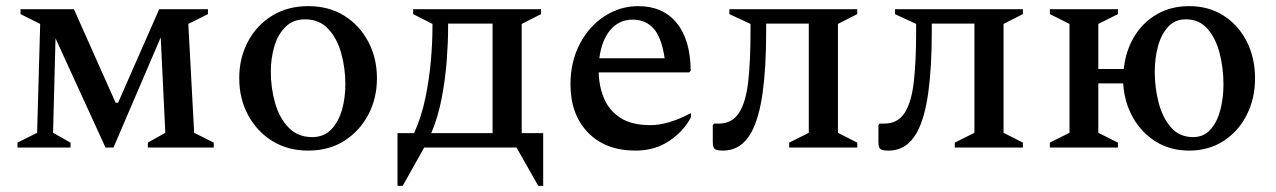

<svg xmlns="http://www.w3.org/2000/svg" viewBox="-20 -481 4159 626"><path d="M111 -403 47 -435V-451H221L357 -146H365L499 -451H658V-435L594 -403L613 -48L677 -16V0H462V-16L519 -48L504 -359L350 0H324L161 -356L153 -48L210 -16V0H37V-16L101 -48Z M985 10Q918 10 867.5 -21.5Q817 -53 788.5 -106.5Q760 -160 760 -226Q760 -292 788.5 -345.5Q817 -399 867.5 -430Q918 -461 985 -461Q1052 -461 1102 -430Q1152 -399 1180.5 -345.5Q1209 -292 1209 -226Q1209 -160 1180.5 -106.5Q1152 -53 1102 -21.5Q1052 10 985 10ZM998 -34Q1036 -34 1060 -59Q1084 -84 1095 -123Q1106 -162 1106 -206Q1106 -259 1092.5 -307.5Q1079 -356 1050 -387Q1021 -418 974 -418Q936 -418 911 -393.5Q886 -369 874.5 -330Q863 -291 863 -247Q863 -194 877 -145Q891 -96 921 -65Q951 -34 998 -34Z M1330 -47Q1354 -99 1367 -162Q1380 -225 1385 -285Q1390 -345 1390 -389V-403L1327 -435V-451H1744V-435L1681 -403V-47H1751V125H1735L1664 0H1363L1293 125H1276V-47ZM1586 -47V-404H1441V-389Q1441 -344 1436.5 -283.5Q1432 -223 1420 -160.5Q1408 -98 1386 -47Z M2052 10Q1954 10 1897 -49Q1840 -108 1840 -206Q1840 -280 1870.5 -338Q1901 -396 1951.5 -428.5Q2002 -461 2061 -461Q2141 -461 2186 -406.5Q2231 -352 2232 -250L2227 -245H1932Q1933 -199 1949.5 -160Q1966 -121 2002.5 -97Q2039 -73 2101 -73Q2158 -73 2230 -111H2233V-99Q2209 -53 2162 -21.5Q2115 10 2052 10ZM2043 -417Q1999 -417 1970.5 -384Q1942 -351 1934 -291H2147Q2137 -359 2111 -388Q2085 -417 2043 -417Z M2478 -378Q2478 -261 2466.5 -178.5Q2455 -96 2430 -50Q2397 10 2337 10Q2315 10 2309.5 4Q2304 -2 2304 -19V-73L2308 -78H2323Q2367 -78 2389.5 -113Q2412 -148 2419.5 -215Q2427 -282 2427 -378V-403L2358 -435V-451H2775V-435L2712 -403V-48L2775 -16V0H2553V-16L2617 -48V-404H2478Z M3018 -378Q3018 -261 3006.5 -178.5Q2995 -96 2970 -50Q2937 10 2877 10Q2855 10 2849.5 4Q2844 -2 2844 -19V-73L2848 -78H2863Q2907 -78 2929.5 -113Q2952 -148 2959.5 -215Q2967 -282 2967 -378V-403L2898 -435V-451H3315V-435L3252 -403V-48L3315 -16V0H3093V-16L3157 -48V-404H3018Z M3467 -403 3403 -435V-451H3625V-435L3561 -403V-256H3644Q3650 -315 3678 -361.5Q3706 -408 3752 -434.5Q3798 -461 3857 -461Q3921 -461 3969.5 -430Q4018 -399 4045 -345.5Q4072 -292 4072 -226Q4072 -160 4045 -106.5Q4018 -53 3969.5 -21.5Q3921 10 3857 10Q3796 10 3749 -19Q3702 -48 3674 -97.5Q3646 -147 3642 -209H3561V-48L3625 -16V0H3403V-16L3467 -48ZM3870 -34Q3905 -34 3927 -59Q3949 -84 3959 -123Q3969 -162 3969 -206Q3969 -259 3956.5 -307.5Q3944 -356 3917 -387Q3890 -418 3846 -418Q3811 -418 3788.5 -393.5Q3766 -369 3755.5 -330Q3745 -291 3745 -247Q3745 -194 3758 -145Q3771 -96 3798.5 -65Q3826 -34 3870 -34Z"/></svg>

Font: Spectral Medium
Style: Regular
Weight: 500
Designer: Jean-Baptiste Levee
Foundry: Production Type
Version: Version 2.001